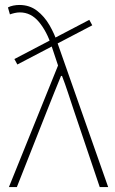

<svg xmlns="http://www.w3.org/2000/svg" viewBox="-20 -754 464 774"><path d="M50 -494 38 -516 340 -674 352 -652ZM16 0 214 -490 188 -568Q169 -627 137 -665.5Q105 -704 60 -704Q50 -704 39 -701.5Q28 -699 20 -696L12 -724Q21 -729 33.5 -731.5Q46 -734 58 -734Q99 -734 129 -711Q159 -688 179.5 -652.5Q200 -617 212 -580L416 0H382L276 -314Q266 -344 254 -380.5Q242 -417 230 -448H226Q213 -417 198.5 -380.5Q184 -344 172 -314L48 0Z"/></svg>

Font: Source Sans 3 ExtraLight ExtraLight
Style: Regular
Weight: 250
Version: Version 3.052;hotconv 1.1.0;makeotfexe 2.6.0